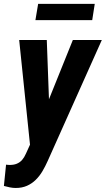

<svg xmlns="http://www.w3.org/2000/svg" viewBox="-45 -729 532 964"><path d="M135.3 -67.9 320.8 -528.3H466.3L194.3 79.6Q182.6 106 168.2 130.4Q153.8 154.8 134.5 173.8Q115.2 192.9 90.3 203.9Q65.4 214.8 34.2 214.8Q18.6 214.8 4.2 211.7Q-10.3 208.5 -25.4 204.6L-14.6 97.7Q-10.3 98.1 -6.3 98.6Q-2.4 99.1 1.5 99.1Q23.4 99.6 39.3 93Q55.2 86.4 66.2 73.7Q77.1 61 85.4 42ZM189.9 -528.3 204.1 -142.6 195.8 5.4 107.4 14.6 51.3 -528.3ZM430.7 -709.5 418 -627.9H132.8L146.5 -709.5Z"/></svg>

Font: Roboto Condensed
Style: Bold Italic
Weight: 700
Italic angle: -12°
Designer: Christian Robertson
Foundry: Google
Version: Version 3.0